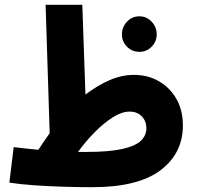

<svg xmlns="http://www.w3.org/2000/svg" viewBox="-20 -767 820 800"><path d="M364 13Q304 13 242 11Q180 9 122.5 5Q65 1 19 -6L37 -154Q94 -147 140 -143Q163 -179 187 -212L170 -747H323L336 -373Q386 -411 436.5 -433Q487 -455 538 -455Q596 -455 642 -428.5Q688 -402 715 -355Q742 -308 742 -244Q742 -128 648.5 -57.5Q555 13 364 13ZM520 -302Q488 -302 450.5 -278.5Q413 -255 375 -216.5Q337 -178 305 -134Q322 -134 341 -134Q436 -134 490.5 -146.5Q545 -159 567.5 -181Q590 -203 590 -233Q590 -262 571 -282Q552 -302 520 -302ZM561 -551Q530 -551 509 -572.5Q488 -594 488 -624Q488 -654 509 -676.5Q530 -699 561 -699Q591 -699 612 -676.5Q633 -654 633 -624Q633 -594 612 -572.5Q591 -551 561 -551Z"/></svg>

Font: Noto Sans Arabic Cond ExtBd
Style: Regular
Weight: 800
Width: 3
Designer: Monotype Design Team, Nadine Chahine, Nizar Qandah and Khaled Hosny
Foundry: Monotype Imaging Inc.
Version: Version 2.012; ttfautohint (v1.8.4.7-5d5b)